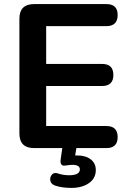

<svg xmlns="http://www.w3.org/2000/svg" viewBox="-20 -725 639 940"><path d="M329 195Q310 195 289.5 192.5Q269 190 251 184Q230 177 226.5 160Q223 143 234 130Q245 117 266 125Q279 129 291.5 131Q304 133 318 133Q371 133 371 104Q371 82 334 82Q322 82 305 85Q298 86 292.5 86Q287 86 282 82Q274 74 277 55L285 0H147Q75 0 75 -72V-633Q75 -705 147 -705H501Q556 -705 556 -652Q556 -597 501 -597H206V-412H480Q535 -412 535 -358Q535 -304 480 -304H206V-108H501Q556 -108 556 -54Q556 0 501 0H354L348 36H357Q399 36 424 55Q449 74 449 108Q449 148 415.5 171.5Q382 195 329 195Z"/></svg>

Font: Chiron GoRound TC SB
Style: Regular
Weight: 500
Designer: Ryoko NISHIZUKA 西塚涼子 (kana, bopomofo & ideographs); Paul D. Hunt (Latin, Greek & Cyrillic); Sandoll Communications 산돌커뮤니
Foundry: Adobe
Version: Version 1.000;hotconv 1.1.1;makeotfexe 2.6.0